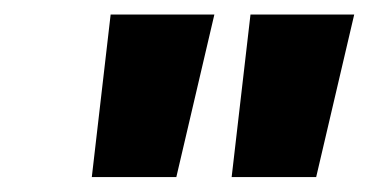

<svg xmlns="http://www.w3.org/2000/svg" viewBox="-20 -820 502 261"><path d="M104.8 -579.3H219.7L271.4 -800.2H130.4ZM294.9 -579.3H409.8L461.5 -800.2H320.5Z"/></svg>

Font: Poppins Devanagari Thin
Style: Italic
Weight: 100
Italic angle: -10°
Designer: Ninad Kale (Devanagari), Jonny Pinhorn (Latin)
Foundry: Indian Type Foundry
Version: 4.005